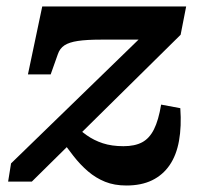

<svg xmlns="http://www.w3.org/2000/svg" viewBox="-20 -559 617 591"><path d="M369 12Q332 12 303.5 0.5Q275 -11 251 -31.5Q227 -52 206 -79Q185 -106 163 -137L202 -178Q224 -159 246.5 -143Q269 -127 296.5 -118Q324 -109 360 -109Q395 -109 417.5 -121Q440 -133 454 -161Q468 -189 476 -237L535 -226Q539 -170 531 -125.5Q523 -81 502 -50.5Q481 -20 448 -4Q415 12 369 12ZM78 0H5L14 -56L427 -457L440 -437H290Q247 -437 220 -433Q193 -429 178.5 -419.5Q164 -410 158 -392L136 -330H66L110 -539H553L536 -452Z"/></svg>

Font: Roboto Serif SemiBold
Style: Italic
Weight: 600
Italic angle: -10°
Version: Version 1.007